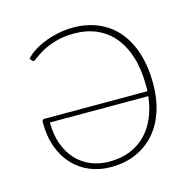

<svg xmlns="http://www.w3.org/2000/svg" viewBox="-81 -584 681 673"><g transform="rotate(-15 259.0 -247.5)"><path d="M75.5 -200.5Q75.5 -156 88.2 -121.2Q101 -86.5 123.2 -62.8Q145.5 -39 176 -26.5Q206.5 -14 242 -14Q284 -14 317.2 -27.2Q350.5 -40.5 374.5 -65Q398.5 -89.5 413.2 -124Q428 -158.5 432.5 -200.5ZM64.5 -434.5Q74 -446.5 92 -458.5Q110 -470.5 133.2 -480Q156.5 -489.5 183.8 -495.2Q211 -501 239.5 -501Q290.5 -501 331.2 -483.2Q372 -465.5 400.8 -431.8Q429.5 -398 445 -349Q460.5 -300 460.5 -238Q460.5 -184 445.8 -139.2Q431 -94.5 403 -62.2Q375 -30 334.5 -12Q294 6 242.5 6Q202.5 6 167.8 -8Q133 -22 107 -49.2Q81 -76.5 66.2 -116.2Q51.5 -156 51.5 -207.5Q51.5 -218 60.5 -218H434Q434.5 -223 434.5 -227.8Q434.5 -232.5 434.5 -238Q434.5 -297 420.5 -342Q406.5 -387 380.8 -417.8Q355 -448.5 318.8 -464.2Q282.5 -480 238.5 -480Q199 -480 170 -471.2Q141 -462.5 121.5 -451.8Q102 -441 91 -432.2Q80 -423.5 77 -423.5Q74.5 -423.5 73.2 -424.5Q72 -425.5 70.5 -427Z"/></g></svg>

Font: Lato 2
Style: Regular
Weight: 200
Designer: Lukasz Dziedzic with Adam Twardoch and Botio Nikoltchev
Foundry: tyPoland Lukasz Dziedzic
Version: Version 2.015; 2015-08-06; http://www.latofonts.com/